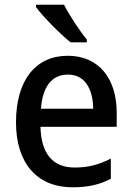

<svg xmlns="http://www.w3.org/2000/svg" viewBox="-20 -786 561 816"><path d="M252 -766H133V-756C160 -718 236 -641 280 -606H349V-618C319 -654 275 -721 252 -766ZM268 -549C133 -549 48 -447 48 -266C48 -92 138 10 288 10C355 10 402 -1 451 -26V-112C400 -86 355 -74 297 -74C204 -74 155 -133 152 -247H476V-307C476 -452 400 -549 268 -549ZM269 -469C341 -469 375 -408 376 -324H154C161 -419 201 -469 269 -469Z"/></svg>

Font: Noto Sans Devanagari SemiCondensed Medium
Style: Regular
Weight: 500
Width: 4
Designer: Jelle Bosma - Monotype Design Team
Foundry: Monotype Imaging Inc.
Version: Version 2.004